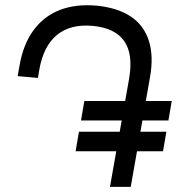

<svg xmlns="http://www.w3.org/2000/svg" viewBox="-20 -729 690 749"><path d="M56 -472 49 -432 128 -425 133 -455Q149 -549 202 -592.5Q255 -636 342 -628Q428 -620 464 -569.5Q500 -519 484 -424L409 0H490L565 -427Q580 -510 560.5 -570.5Q541 -631 489.5 -665Q438 -699 356 -707Q274 -714 212 -689.5Q150 -665 110 -610Q70 -555 56 -472ZM637 -259 650 -335H309L296 -259ZM616 -139 629 -215H288L275 -139Z"/></svg>

Font: Fixel Italic Variable Display Thin
Style: Italic
Weight: 100
Italic angle: -10°
Designer: AlfaBravo + MacPaw
Foundry: Kyrylo Tkachov, Marchela Mozhyna, Serhii Makarenko, Maria Weinstein, Zakhar Kryvoshyya
Version: Version 1.210;Glyphs 3.2 (3217)